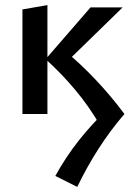

<svg xmlns="http://www.w3.org/2000/svg" viewBox="-20 -447 513 753"><path d="M404 -21 373 46Q330 -29 275.5 -94Q221 -159 159 -215L335 -418H461L226 -189V-255Q294 -199 354.5 -135Q415 -71 468 0Q413 64 367 135.5Q321 207 283 286L197 243Q237 170 289 104Q341 38 404 -21ZM68 0V-410L166 -427V0Z"/></svg>

Font: Ysabeau Office SemiBold
Style: Regular
Weight: 600
Designer: Christian Thalmann (Catharsis Fonts)
Version: Version 2.001;gftools[0.9.30]; featfreeze: tnum,lnum,ss02